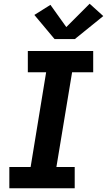

<svg xmlns="http://www.w3.org/2000/svg" viewBox="-20 -1008 573 1028"><path d="M30 0V-114H144L227 -621H129V-735H479V-621H366L282 -114H380V0ZM381 -799H272L164 -928L250 -982L335 -863L460 -988L533 -922Z"/></svg>

Font: Iosevka Slab Heavy Oblique
Style: Regular
Weight: 900
Italic angle: -9°
Monospace: yes
Designer: Belleve Invis
Foundry: Belleve Invis
Version: Version 11.1.1; ttfautohint (v1.8.3)